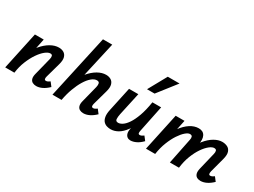

<svg xmlns="http://www.w3.org/2000/svg" viewBox="-48 -1284 2471 1865"><g transform="rotate(30 1187.0 -351.0)"><path d="M372 7Q348 7 330 -3Q312 -13 305.5 -35Q299 -57 308 -92L357 -287Q362 -307 358.5 -322Q355 -337 335 -337Q311 -337 279 -311.5Q247 -286 215.5 -240Q184 -194 159 -132.5Q134 -71 125 0H51Q75 -107 112 -187Q149 -267 194 -320.5Q239 -374 286.5 -401Q334 -428 379 -428Q411 -428 434.5 -414Q458 -400 466.5 -369.5Q475 -339 461 -289L415 -124Q410 -106 413 -95Q416 -84 430 -84Q438 -84 447.5 -88Q457 -92 472 -103L506 -59Q472 -26 438 -9.5Q404 7 372 7ZM22 0 112 -421H211L123 0Z M901 7Q877 7 859 -3Q841 -13 834.5 -35Q828 -57 837 -92L884 -277Q890 -301 886 -319Q882 -337 857 -337Q829 -337 798.5 -311.5Q768 -286 740 -240Q712 -194 689.5 -133Q667 -72 654 0H580Q604 -107 641 -187Q678 -267 723 -320.5Q768 -374 815.5 -401Q863 -428 908 -428Q940 -428 963.5 -414Q987 -400 995.5 -369.5Q1004 -339 990 -289L944 -124Q939 -106 942 -95Q945 -84 959 -84Q967 -84 976.5 -88Q986 -92 1001 -103L1035 -59Q1001 -26 967 -9.5Q933 7 901 7ZM552 0 708 -711H812L652 0Z M1207 9Q1186 9 1164.5 2.5Q1143 -4 1127 -21Q1111 -38 1105 -70Q1099 -102 1110 -152L1168 -421H1272L1216 -164Q1209 -131 1210.5 -106.5Q1212 -82 1241 -82Q1262 -82 1288.5 -99.5Q1315 -117 1341.5 -156.5Q1368 -196 1391.5 -261Q1415 -326 1430 -421H1489Q1466 -303 1434.5 -220.5Q1403 -138 1366 -87.5Q1329 -37 1289 -14Q1249 9 1207 9ZM1428 7Q1408 7 1393 -4Q1378 -15 1372 -37Q1366 -59 1373 -92L1443 -421H1528L1467 -124Q1463 -105 1465.5 -94.5Q1468 -84 1482 -84Q1490 -84 1499.5 -88Q1509 -92 1524 -103L1558 -59Q1525 -25 1491.5 -9Q1458 7 1428 7ZM1321 -505 1435 -711H1567L1406 -505Z M2215 7Q2191 7 2173.5 -3Q2156 -13 2149.5 -35Q2143 -57 2151 -92L2198 -287Q2203 -307 2199 -322Q2195 -337 2173 -337Q2150 -337 2119.5 -312.5Q2089 -288 2058.5 -243.5Q2028 -199 2004 -137Q1980 -75 1971 0H1899Q1921 -108 1956 -188.5Q1991 -269 2034 -322Q2077 -375 2123 -401.5Q2169 -428 2211 -428Q2243 -428 2269 -415.5Q2295 -403 2305.5 -372.5Q2316 -342 2302 -289L2258 -124Q2254 -106 2256.5 -95Q2259 -84 2273 -84Q2281 -84 2290.5 -88Q2300 -92 2315 -103L2349 -59Q2315 -26 2281 -9.5Q2247 7 2215 7ZM1601 0 1691 -421H1790L1702 0ZM1639 0Q1659 -97 1691 -175.5Q1723 -254 1764 -310.5Q1805 -367 1852 -397.5Q1899 -428 1948 -428Q1998 -428 2017.5 -390.5Q2037 -353 2022 -289L1954 0H1869L1927 -287Q1932 -307 1927.5 -322Q1923 -337 1900 -337Q1880 -337 1851.5 -312.5Q1823 -288 1793.5 -243.5Q1764 -199 1739.5 -137Q1715 -75 1704 0Z"/></g></svg>

Font: Ysabeau Office
Style: Bold Italic
Weight: 700
Italic angle: -12°
Designer: Christian Thalmann (Catharsis Fonts)
Version: Version 2.001;gftools[0.9.30]; featfreeze: tnum,lnum,ss02